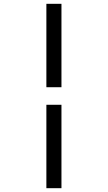

<svg xmlns="http://www.w3.org/2000/svg" viewBox="-20 -843 565 1006"><path d="M223 -386V-823H302V-386ZM223 143V-294H302V143Z"/></svg>

Font: Iosevka Pride
Style: Regular
Weight: 400
Monospace: yes
Designer: Belleve Invis
Foundry: Belleve Invis
Version: Version 30.3.1; ttfautohint (v1.8.4)